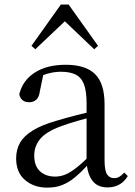

<svg xmlns="http://www.w3.org/2000/svg" viewBox="-20 -818 597 852"><path d="M189.7 14.6Q130.5 14.6 91.1 -19.1Q51.6 -52.8 51.6 -115.1Q51.6 -153.9 68.8 -184.3Q85.9 -214.6 125.4 -239Q164.9 -263.5 230.9 -282.3Q272.8 -294.9 318.8 -306.7Q364.8 -318.5 404.8 -327.7V-303.3Q364.8 -293.3 323.7 -281.5Q282.6 -269.7 248.6 -257Q185.3 -233.6 158.6 -201.7Q131.9 -169.7 131.9 -128.2Q131.9 -81.6 157.5 -58Q183.2 -34.4 225.1 -34.4Q247.6 -34.4 269.6 -43.3Q291.6 -52.2 319.7 -74.2Q347.7 -96.3 385.8 -134.4L394.5 -87.1H370.9Q339.7 -53.7 312.5 -31.1Q285.2 -8.4 256.1 3.1Q227 14.6 189.7 14.6ZM456.8 13.6Q412.1 13.6 389.8 -16.6Q367.5 -46.7 364.2 -99.7V-103.3V-359Q364.2 -415 352.1 -445.3Q339.9 -475.6 314.7 -487.6Q289.6 -499.6 250 -499.6Q221.3 -499.6 192.1 -491.4Q162.9 -483.2 129.7 -464.7L173.2 -491.9L156.8 -412.7Q153.2 -386 140.7 -375.2Q128.1 -364.3 109.4 -364.3Q73.2 -364.3 65.5 -399.7Q80.4 -461 134.1 -495.8Q187.8 -530.6 272.2 -530.6Q359.5 -530.6 401.8 -489.2Q444 -447.8 444 -354.6V-107.7Q444 -60.8 455.1 -44.2Q466.1 -27.5 486.4 -27.5Q499 -27.5 509 -33.2Q519 -38.8 531.4 -52.1L547.1 -36.7Q531.2 -10.7 508.6 1.4Q486 13.6 456.8 13.6ZM398.1 -599.4 240.5 -749.5H295.1L136.7 -599.4L119.6 -614.6L250.1 -797.8H284.5L415 -614.6Z"/></svg>

Font: Noto Serif TC
Style: Regular
Weight: 200
Designer: Ryoko NISHIZUKA 西塚涼子 (kana & ideographs); Frank Grießhammer (Latin, Greek & Cyrillic); Wenlong ZHANG 张文龙 (bopomofo); San
Foundry: Adobe
Version: Version 2.001;hotconv 1.1.0;makeotfexe 2.6.0